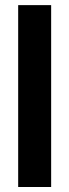

<svg xmlns="http://www.w3.org/2000/svg" viewBox="-20 -748 277 768"><path d="M184.6 -727.5V0H52.7V-727.5Z"/></svg>

Font: Inter Tight SemiBold
Style: Regular
Weight: 600
Designer: Rasmus Andersson
Foundry: rsms
Version: Version 3.004; ttfautohint (v1.8.4.7-5d5b)